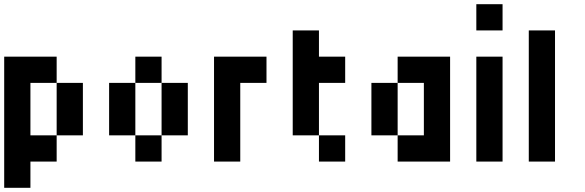

<svg xmlns="http://www.w3.org/2000/svg" viewBox="-20 -770 2790 915"><path d="M250 -125V0H125V125H0V-500H250V-375H125V-125ZM375 -125H250V-375H375Z M625 -375V-500H750V-375ZM625 -125H500V-375H625ZM875 -125H750V-375H875ZM750 -125V0H625V-125Z M1125 0H1000V-500H1250V-375H1125Z M1500 -125H1375V-625H1500V-500H1625V-375H1500ZM1500 0V-125H1625V0Z M1875 0V-125H1750V-375H1875V-125H2000V-375H1875V-500H2125V0Z M2250 -625V-750H2375V-625ZM2375 0H2250V-500H2375Z M2625 0H2500V-625H2625Z"/></svg>

Font: Tiny5
Style: Regular
Weight: 400
Designer: Stefan Schmidt
Foundry: Made with Bits'n'Picas by Kreative Software
Version: Version 1.002; ttfautohint (v1.8.4.7-5d5b)